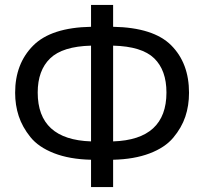

<svg xmlns="http://www.w3.org/2000/svg" viewBox="-20 -744 824 774"><path d="M436 -724V-636Q599 -633 670.5 -561Q742 -489 742 -370Q742 -318 727 -273.5Q712 -229 678.5 -189Q645 -149 583 -125.5Q521 -102 436 -100V10H347V-100Q260 -102 197.5 -126.5Q135 -151 102.5 -191.5Q70 -232 55.5 -276Q41 -320 41 -370Q41 -487 113.5 -560Q186 -633 347 -636V-724ZM347 -560Q232 -557 182 -508.5Q132 -460 132 -371Q132 -181 347 -174ZM436 -560V-174Q651 -181 651 -371Q651 -461 601.5 -509Q552 -557 436 -560Z"/></svg>

Font: Advent Sans Logo
Style: Regular
Weight: 400
Designer: Types & Symbols
Foundry: Types & Symbols
Version: Version 1.002